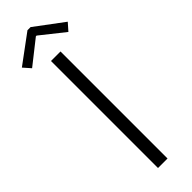

<svg xmlns="http://www.w3.org/2000/svg" viewBox="-318 -907 913 913"><g transform="rotate(-45 138.5 -451.0)"><path d="M104.5 -719.7H168.5V0H104.5ZM-15.6 -795.4 128.9 -902.3H149.9L293 -795.4L260.7 -758.8L141.6 -853.5H136.7L16.6 -758.8Z"/></g></svg>

Font: Reddit Sans Light
Style: Regular
Weight: 300
Designer: Stephen Hutchings
Foundry: Reddit
Version: Version 1.013